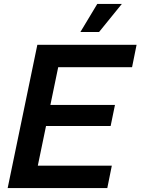

<svg xmlns="http://www.w3.org/2000/svg" viewBox="-20 -957 715 977"><path d="M19 0 170 -729H675L652 -615H246L283 -648L166 -83L143 -114H549L526 0ZM186 -316 207 -423H565L543 -316ZM389 -794 475 -937H600L484 -794Z"/></svg>

Font: Mona Sans ExtraLight SemiBold
Style: Italic
Weight: 600
Italic angle: -11.6951°
Version: Version 2.000